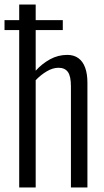

<svg xmlns="http://www.w3.org/2000/svg" viewBox="-28 -830 459 850"><path d="M57 0V-697H-8V-741H57V-810H130V-741H250V-697H130V-517Q158 -548 193.5 -567.5Q229 -587 270 -587Q299 -587 319 -572.5Q339 -558 349 -530.5Q359 -503 359 -464V0H286V-448Q286 -493 272.5 -511.5Q259 -530 231 -530Q206 -530 179.5 -514.5Q153 -499 130 -475V0Z"/></svg>

Font: Oswald Light
Style: Regular
Weight: 300
Designer: Vernon Adams
Foundry: Vernon Adams
Version: Version 4.103;gftools[0.9.33.dev8+g029e19f]